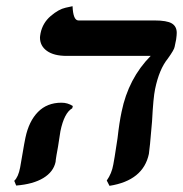

<svg xmlns="http://www.w3.org/2000/svg" viewBox="-20 -584 590 619"><path d="M174.8 -161.1Q172.9 -151.4 167 -110.8Q165 -101.1 162.1 -83.5Q159.2 -65.9 159.2 -62Q152.3 -29.8 119.6 -10Q86.9 9.8 32.2 14.2L25.9 -1Q39.1 -13.2 44.9 -43.9Q46.9 -55.2 53.2 -91.8Q58.1 -121.6 62 -140.1Q73.2 -193.4 102.5 -223.1Q131.8 -252.9 178.2 -252.9Q198.2 -252.9 214.8 -242.2L212.9 -234.9Q187 -220.2 174.8 -161.1ZM480 -296.9Q474.1 -269 470.2 -192.9Q462.4 -100.1 460 -87.9Q441.9 -2 333 15.1L324.2 -2Q340.3 -24.9 345.2 -53.2Q347.2 -61 358.9 -138.2Q364.7 -189.9 372.1 -224.1Q394 -331.1 465.8 -403.8H194.8Q153.8 -403.8 131.3 -419.9Q108.9 -436 108.9 -462.9Q108.9 -466.8 110.8 -477.1Q117.7 -510.3 143.3 -532.2Q168.9 -554.2 191.4 -559.1L213.9 -564Q215.8 -518.1 232.9 -518.1H477.1Q518.1 -518.1 533.9 -508.5Q549.8 -499 549.8 -478Q549.8 -471.2 547.9 -457L543 -433.1Q542 -424.3 521 -395Q493.2 -360.8 480 -296.9Z"/></svg>

Font: Linux Libertine
Style: Semibold Italic
Weight: 600
Italic angle: -11.5°
Designer: Philipp H. Poll
Foundry: Philipp H. Poll
Version: Version 5.1.2 ; ttfautohint (v0.9)